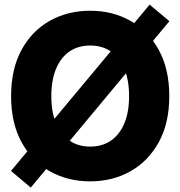

<svg xmlns="http://www.w3.org/2000/svg" viewBox="-20 -786 792 844"><path d="M376.5 11.2Q277.8 11.2 199 -33.2Q120.1 -77.6 74.5 -161.4Q28.8 -245.1 28.8 -363.3Q28.8 -482.4 74.5 -566.4Q120.1 -650.4 199 -694.6Q277.8 -738.8 376.5 -738.8Q474.6 -738.8 553.2 -694.6Q631.8 -650.4 678 -566.4Q724.1 -482.4 724.1 -363.3Q724.1 -244.6 678 -160.9Q631.8 -77.1 553.2 -33Q474.6 11.2 376.5 11.2ZM376.5 -141.6Q428.7 -141.6 467 -167.5Q505.4 -193.4 526.4 -243.2Q547.4 -293 547.4 -363.3Q547.4 -434.1 526.4 -484.1Q505.4 -534.2 467 -560.1Q428.7 -585.9 376.5 -585.9Q324.2 -585.9 285.9 -560.1Q247.6 -534.2 226.6 -484.1Q205.6 -434.1 205.6 -363.3Q205.6 -293 226.6 -243.2Q247.6 -193.4 285.9 -167.5Q324.2 -141.6 376.5 -141.6ZM115.2 38.6 28.3 -34.7 637.7 -765.6 724.6 -692.9Z"/></svg>

Font: Inter 28pt ExtraBold
Style: Regular
Weight: 800
Designer: Rasmus Andersson
Foundry: rsms
Version: Version 4.001;git-66647c0bb